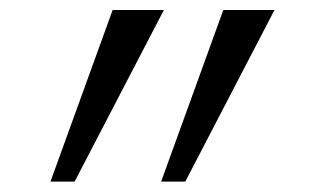

<svg xmlns="http://www.w3.org/2000/svg" viewBox="-20 -713 626 377"><path d="M79.1 -356.4H126.5L301.8 -693.4H201.2ZM296.4 -356.4H343.8L519 -693.4H418.5Z"/></svg>

Font: Cascadia Code PL Light
Style: Regular
Weight: 300
Monospace: yes
Designer: Aaron Bell
Foundry: Saja Typeworks
Version: Version 2404.023